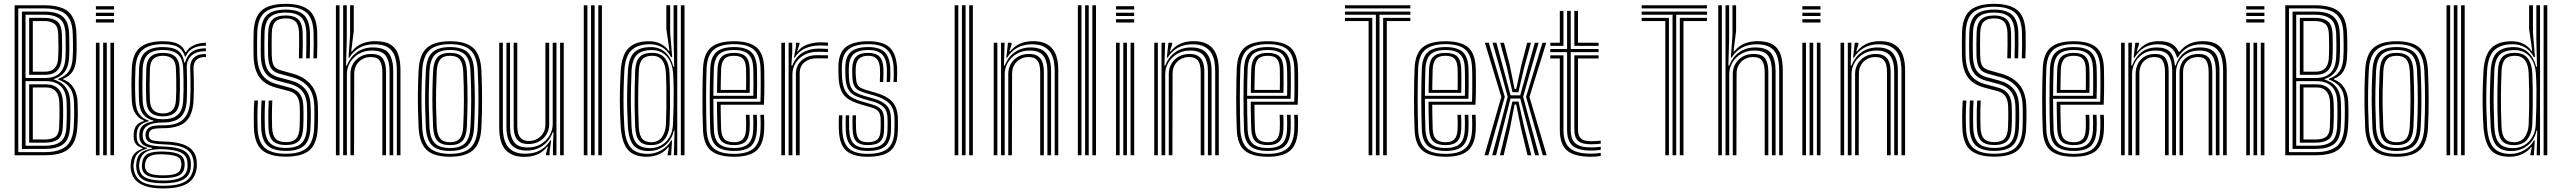

<svg xmlns="http://www.w3.org/2000/svg" viewBox="-20 -828 13659 1024"><path d="M58 0V-800H216.8Q271.8 -800 309.6 -785.9Q347.5 -771.8 367.2 -737.1Q387 -702.5 387.8 -640.5Q388.5 -613.8 388.8 -593.2Q389 -572.8 388.5 -554.1Q388 -535.5 386.5 -513.8Q383.5 -473.2 367.5 -447.4Q351.5 -421.5 317.2 -407.8V-404.2Q352.2 -392.2 372.4 -360Q392.5 -327.8 393.8 -283.5Q394.2 -264.8 394.6 -249.2Q395 -233.8 395 -218.9Q395 -204 394.4 -187.2Q393.8 -170.5 392.5 -149.2Q388.8 -91.5 367.9 -59Q347 -26.5 310.2 -13.2Q273.5 0 221 0ZM77.5 -16.8H221Q291.2 -16.8 329.2 -45.1Q367.2 -73.5 373.2 -149.2Q374.8 -176 375.2 -197.9Q375.8 -219.8 375.5 -240.2Q375.2 -260.8 374.5 -282.8Q373 -332.5 350.9 -361.8Q328.8 -391 291 -403.2V-407.8Q328.5 -421.5 346.4 -446.6Q364.2 -471.8 367.2 -515Q368.8 -534.8 369.1 -553.9Q369.5 -573 369.1 -594Q368.8 -615 368.2 -640.5Q367.8 -696.2 350.1 -727.2Q332.5 -758.2 299 -770.8Q265.5 -783.2 216.8 -783.2H77.5ZM96.8 -33.8V-766.2H216.8Q259 -766.2 288.2 -755.2Q317.5 -744.2 332.9 -716.9Q348.2 -689.5 349 -640.5Q349.5 -615.8 349.8 -595.1Q350 -574.5 349.8 -555.2Q349.5 -536 348 -514.8Q345.2 -473.5 326.1 -446.5Q307 -419.5 267.5 -406.5V-403.8Q309.2 -391.5 331.2 -361.4Q353.2 -331.2 354.5 -282.2Q355.2 -262 355.5 -242.5Q355.8 -223 355.5 -200.6Q355.2 -178.2 353.5 -149Q349.8 -81.8 315.6 -57.8Q281.5 -33.8 221 -33.8ZM116.2 -412H219.8Q271 -412 298 -438.1Q325 -464.2 328.8 -515.2Q330 -534.8 330.4 -553.8Q330.8 -572.8 330.5 -594Q330.2 -615.2 329.5 -640.5Q328.5 -705.5 299 -727.5Q269.5 -749.5 216.8 -749.5H116.2ZM135.5 -429V-732.8H216.8Q261.5 -732.8 285.4 -713.6Q309.2 -694.5 310.2 -640.2Q311 -611.5 311.1 -590.5Q311.2 -569.5 310.9 -551.9Q310.5 -534.2 309.2 -515.2Q306.5 -473.8 284.6 -451.4Q262.8 -429 219.8 -429ZM155 -445.8H219.8Q253.5 -445.8 270.6 -464Q287.8 -482.2 289.8 -515.2Q291.8 -546.8 291.8 -575Q291.8 -603.2 290.8 -640.2Q290 -685.8 270.4 -700.8Q250.8 -715.8 216.8 -715.8H155ZM116.2 -50.8H221Q273.5 -50.8 302.2 -71.5Q331 -92.2 334.2 -149.5Q335.8 -178.8 336 -200.2Q336.2 -221.8 336.1 -240.6Q336 -259.5 335.2 -281.5Q333.5 -339.8 305 -367.5Q276.5 -395.2 225.2 -395.2H116.2ZM135.5 -67.2V-378.2H226.2Q268 -378.2 291.2 -354Q314.5 -329.8 315.8 -280Q316.5 -260 316.8 -241.4Q317 -222.8 316.6 -200.9Q316.2 -179 314.8 -149.2Q312.2 -101.5 288.2 -84.4Q264.2 -67.2 220.8 -67.2ZM155 -84.2H220.8Q257.5 -84.2 275.8 -98.6Q294 -113 295.5 -148.2Q297 -181.8 297.2 -203Q297.5 -224.2 297.4 -241.4Q297.2 -258.5 296.5 -279.5Q295.5 -320.2 277.6 -340.9Q259.8 -361.5 226.8 -361.5H155Z M491.5 -777.5V-794.8H588.2V-777.5ZM491.5 -708V-725.5H588.2V-708ZM491.5 -742.8V-760H588.2V-742.8ZM569 0V-600H588.2V0ZM491.5 0V-600H510.8V0ZM530.2 0V-600H549.5V0Z M850 177Q767 177 724.4 150.1Q681.8 123.2 677 68.2Q676.5 59.8 676.9 51.8Q677.2 43.8 678.5 35.5Q681.8 8.5 697.2 -9Q712.8 -26.5 740 -34.2V-38.5Q718.2 -44.8 707 -57.2Q695.8 -69.8 693.2 -92.2Q692.8 -97.5 692.8 -104.1Q692.8 -110.8 693.2 -116.8Q695.2 -140.8 706.2 -157.1Q717.2 -173.5 746.5 -182V-186Q722.5 -194.2 704.1 -219.9Q685.8 -245.5 683.2 -288.2Q682.2 -309.2 681.6 -330.4Q681 -351.5 681 -373.1Q681 -394.8 681.6 -417.2Q682.2 -439.8 683 -463.5Q686.8 -541 726.8 -574.5Q766.8 -608 849.2 -608Q903 -608 930.4 -593.1Q957.8 -578.2 968.2 -550.2H972.2Q983.2 -569.5 1002.2 -580.5Q1021.2 -591.5 1042 -596Q1062.8 -600.5 1078.2 -600V-584.2Q1033.2 -584.8 1006.8 -568.9Q980.2 -553 970.5 -526.5H966Q957.5 -559.2 931 -575.9Q904.5 -592.5 849.2 -592.5Q777.2 -592.5 741.4 -562.6Q705.5 -532.8 702.5 -463.8Q701 -431 700.5 -402.4Q700 -373.8 700.5 -346.4Q701 -319 702.5 -289.5Q705 -242.8 724.1 -218.1Q743.2 -193.5 772.8 -185.5V-181.5Q739.8 -173.2 725.6 -158.1Q711.5 -143 709.5 -116.8Q709 -110 709 -104.2Q709 -98.5 709.5 -92Q711.5 -70 722.8 -58.9Q734 -47.8 763.5 -39V-34.8Q729.8 -25.8 714.4 -9.4Q699 7 694.8 35.5Q693.2 44 692.2 50.9Q691.2 57.8 692.5 68.2Q697.8 117 734.6 140Q771.5 163 850 163Q931 163 968.5 139.6Q1006 116.2 1012.2 65Q1013.5 56 1013.4 48.1Q1013.2 40.2 1011.8 31Q1005.8 -14.5 968.9 -35.2Q932 -56 853.2 -58.2Q819.5 -59.2 799.8 -62.9Q780 -66.5 770.8 -73.6Q761.5 -80.8 758.2 -91.8Q756.8 -96.5 756.2 -104.8Q755.8 -113 756.8 -117.2Q761.8 -142.8 782.1 -151.5Q802.5 -160.2 849.5 -159.8Q923.2 -159.2 956.9 -191.4Q990.5 -223.5 994.2 -290Q995.8 -321 996.1 -347Q996.5 -373 996 -400.9Q995.5 -428.8 994.5 -465.8Q993.2 -500.5 1014.8 -520.9Q1036.2 -541.2 1078.2 -539.8V-524Q1043 -524.8 1027 -508.2Q1011 -491.8 1012 -463.8Q1013 -432.8 1013.6 -405.1Q1014.2 -377.5 1014 -349.4Q1013.8 -321.2 1012 -289.2Q1007.5 -212 969.1 -178.1Q930.8 -144.2 849.2 -144.2Q822.8 -144.2 807 -141.9Q791.2 -139.5 783.6 -133Q776 -126.5 774 -114Q773.8 -112.5 773.6 -106.5Q773.5 -100.5 774.8 -97.5Q777.5 -88.5 785 -83.5Q792.5 -78.5 808.6 -76.4Q824.8 -74.2 853.5 -73.2Q940 -71.2 982.2 -45.9Q1024.5 -20.5 1029.2 31.2Q1030 40.5 1030 49Q1030 57.5 1029.2 65.2Q1023.5 122.2 980.5 149.6Q937.5 177 850 177ZM850 135Q897.5 135 925.2 126.4Q953 117.8 965.5 102.2Q978 86.8 979.8 66.2Q980.5 56 980.2 48.1Q980 40.2 978.8 31Q976 11 962.5 -2.1Q949 -15.2 922.2 -22.6Q895.5 -30 852.8 -32Q790.8 -35 761.2 -18.9Q731.8 -2.8 724 36Q722.5 43.5 721.9 51Q721.2 58.5 722.8 69.2Q727.2 104.8 757.8 119.9Q788.2 135 850 135ZM850 121.5Q793 121.5 767 109Q741 96.5 737.5 68.2Q736.2 59.8 736.9 52.1Q737.5 44.5 739.2 35.5Q745.2 2.2 772.1 -9.5Q799 -21.2 854.5 -19.8Q889.8 -18.8 912.8 -13Q935.8 -7.2 948 3.5Q960.2 14.2 963 31Q965 42 965 49.5Q965 57 963.5 65.5Q959.2 95.5 932.9 108.5Q906.5 121.5 850 121.5ZM850 107.2Q880.8 107.2 900.9 103.2Q921 99.2 931.8 90Q942.5 80.8 945.2 65.2Q947.2 57 947.4 48.5Q947.5 40 944.8 31Q942.5 19.5 932.5 12Q922.5 4.5 903.1 0.5Q883.8 -3.5 853 -5Q805 -7 782.8 3.4Q760.5 13.8 756 35.2Q753 43.8 752.8 52.5Q752.5 61.2 754.2 68.2Q758 88.2 780.1 97.8Q802.2 107.2 850 107.2ZM850 149.5Q776.5 149.5 743.9 130.4Q711.2 111.2 706.8 68Q705.8 58.5 706.2 51.2Q706.8 44 708.2 35.5Q712.2 4.5 731.2 -12.1Q750.2 -28.8 790.8 -35.2V-39.2Q759 -43.5 743.2 -55.8Q727.5 -68 723.8 -92Q722.8 -98.2 722.8 -104.2Q722.8 -110.2 723.2 -117Q725.2 -145 743.4 -160.1Q761.5 -175.2 798.2 -181.2V-185Q763.5 -193.2 743.8 -218Q724 -242.8 721.5 -291.2Q720.2 -317.2 719.9 -344.5Q719.5 -371.8 720 -401Q720.5 -430.2 721.8 -462.2Q724.5 -523.2 755.4 -550.1Q786.2 -577 849.2 -577Q902.8 -577 929.2 -557.8Q955.8 -538.5 963 -494.2H967Q974.8 -520 988.2 -536.9Q1001.8 -553.8 1023.8 -562Q1045.8 -570.2 1078.2 -570.5V-554.8Q1027.8 -556 1001 -531.1Q974.2 -506.2 976.2 -465.2Q977.2 -435.5 977.5 -405.1Q977.8 -374.8 977.5 -345.9Q977.2 -317 976 -291.8Q972.5 -230 941.8 -202.1Q911 -174.2 849.2 -174.8Q822 -175 798.6 -169.9Q775.2 -164.8 760.1 -152.9Q745 -141 741.8 -120.2Q740.5 -113.8 740.8 -105.5Q741 -97.2 741.8 -92.8Q746.8 -65.2 773.8 -56.6Q800.8 -48 853.2 -46.5Q899.2 -45.2 930 -37Q960.8 -28.8 977.1 -12.1Q993.5 4.5 997 31Q998.2 39 998.4 47.8Q998.5 56.5 997.5 65.5Q992.5 111.8 955.5 130.6Q918.5 149.5 850 149.5ZM849.2 -192Q901 -192 927.6 -215.4Q954.2 -238.8 957 -292Q958.5 -319.8 958.9 -346.8Q959.2 -373.8 958.8 -402.2Q958.2 -430.8 957 -462.8Q955 -516.5 927.9 -539Q900.8 -561.5 849.2 -561.5Q794 -561.5 768.5 -537.2Q743 -513 741 -461.5Q739.5 -413.5 739.4 -374.2Q739.2 -335 741 -290.5Q743.2 -239.2 770.4 -215.6Q797.5 -192 849.2 -192ZM849.2 -207.5Q805.5 -207.5 783.8 -228Q762 -248.5 760.2 -292.5Q758.5 -333.8 758.6 -374.1Q758.8 -414.5 760.2 -460.2Q762 -506.2 784 -526.1Q806 -546 849.2 -546Q892 -546 914 -526.4Q936 -506.8 937.8 -462.5Q939 -430.5 939.4 -402.2Q939.8 -374 939.4 -347.2Q939 -320.5 937.8 -293Q935.2 -247.8 913.1 -227.6Q891 -207.5 849.2 -207.5ZM849.2 -223Q880.8 -223 898.5 -239.6Q916.2 -256.2 918.2 -294.5Q919.8 -319.8 920.1 -345.9Q920.5 -372 920 -400.6Q919.5 -429.2 918.2 -461.8Q917 -499.2 898.9 -514.9Q880.8 -530.5 849.2 -530.5Q816.8 -530.5 798.8 -514.4Q780.8 -498.2 779.5 -459.5Q778 -416.5 777.9 -376.1Q777.8 -335.8 779.5 -293.5Q781.2 -256.2 798.9 -239.6Q816.5 -223 849.2 -223Z M1505 7.5Q1418.8 7.5 1378 -27.2Q1337.2 -62 1334.2 -146.2Q1333.8 -170.2 1333.5 -195.2Q1333.2 -220.2 1334 -244.8Q1334.8 -269.2 1336.5 -291.8H1355.8Q1354.5 -274 1353.6 -251.6Q1352.8 -229.2 1352.8 -203Q1352.8 -176.8 1353.8 -147Q1356.2 -71 1392.2 -39.5Q1428.2 -8 1505 -8Q1582.8 -8 1617.6 -40.2Q1652.5 -72.5 1655.5 -147Q1656.2 -165.5 1656.5 -184.9Q1656.8 -204.2 1656.8 -224.1Q1656.8 -244 1656 -264.2Q1653.8 -330 1622.4 -366.1Q1591 -402.2 1535.8 -417L1470 -435Q1450 -440.5 1437 -451.2Q1424 -462 1417.4 -482Q1410.8 -502 1409.8 -534.5Q1409 -564.8 1409.2 -592.9Q1409.5 -621 1410.2 -652.8Q1411.8 -702.2 1433.8 -723.9Q1455.8 -745.5 1504.5 -745.5Q1548.8 -745.5 1570.6 -724.8Q1592.5 -704 1594.2 -652Q1595 -627.5 1594.8 -590.9Q1594.5 -554.2 1593.2 -517H1574Q1575 -555 1575.4 -590.4Q1575.8 -625.8 1575 -651.2Q1573.8 -694.8 1556.8 -712.4Q1539.8 -730 1504.5 -730Q1467.2 -730 1449 -712.5Q1430.8 -695 1429.5 -651.2Q1429 -622.2 1428.8 -593.1Q1428.5 -564 1429.2 -535Q1429.8 -506.8 1435 -490.5Q1440.2 -474.2 1450.1 -466.1Q1460 -458 1474.5 -454L1540 -435.5Q1603.5 -418 1638.1 -376.9Q1672.8 -335.8 1675.2 -265Q1676.2 -246.2 1676.2 -225.8Q1676.2 -205.2 1676 -184.9Q1675.8 -164.5 1674.8 -146.2Q1671.5 -64 1632.1 -28.2Q1592.8 7.5 1505 7.5ZM1505 -23.2Q1438 -23.2 1406.8 -51.6Q1375.5 -80 1373 -147.5Q1372.5 -172.8 1372.4 -197.4Q1372.2 -222 1372.9 -245.8Q1373.5 -269.5 1374.8 -291.8H1394Q1392.8 -270.8 1392.1 -247.8Q1391.5 -224.8 1391.6 -199.9Q1391.8 -175 1392.5 -148Q1394.5 -89.2 1421 -64.1Q1447.5 -39 1505 -39Q1563.2 -39 1588.9 -64.8Q1614.5 -90.5 1616.8 -148.2Q1617.5 -167.5 1617.8 -186.2Q1618 -205 1618 -224Q1618 -243 1617.2 -262.8Q1616 -296.8 1605.4 -320Q1594.8 -343.2 1575.1 -357.9Q1555.5 -372.5 1527.5 -380L1461 -397.5Q1434 -404.8 1414.2 -419.5Q1394.5 -434.2 1383.2 -461.4Q1372 -488.5 1371 -533.2Q1370.5 -553.2 1370.5 -573.2Q1370.5 -593.2 1370.8 -613.2Q1371 -633.2 1371.5 -653.8Q1373.5 -720.2 1404.8 -748.5Q1436 -776.8 1504.5 -776.8Q1569.5 -776.8 1600.1 -748.8Q1630.8 -720.8 1633 -653Q1633.8 -629 1633.5 -591.2Q1633.2 -553.5 1632 -517H1612.8Q1613.8 -554.5 1614.1 -591.5Q1614.5 -628.5 1613.8 -652.5Q1611.8 -712.8 1585.1 -736.9Q1558.5 -761 1504.5 -761Q1446.8 -761 1419.8 -736.5Q1392.8 -712 1391 -653.2Q1390 -624 1389.9 -593.1Q1389.8 -562.2 1390.5 -533.8Q1391.5 -496 1400 -472.4Q1408.5 -448.8 1425 -435.6Q1441.5 -422.5 1465.5 -416L1531.5 -398.2Q1578.8 -385.8 1606.5 -354.6Q1634.2 -323.5 1636.5 -263.5Q1637.5 -242.5 1637.6 -223.9Q1637.8 -205.2 1637.4 -186.8Q1637 -168.2 1636 -147.8Q1633.5 -81.8 1603.2 -52.5Q1573 -23.2 1505 -23.2ZM1505 -54.5Q1457.5 -54.5 1435.5 -76.2Q1413.5 -98 1411.8 -148.8Q1411.2 -172.5 1411 -195.9Q1410.8 -219.2 1411.4 -243.1Q1412 -267 1413.2 -291.8H1432.2Q1431.2 -266.5 1430.6 -244.1Q1430 -221.8 1430.2 -198.9Q1430.5 -176 1431.2 -149.2Q1432.8 -106.2 1450.1 -88.1Q1467.5 -70 1505 -70Q1542.2 -70 1559.2 -88.5Q1576.2 -107 1578 -149.2Q1578.8 -171.8 1579.1 -190.2Q1579.5 -208.8 1579.4 -225.9Q1579.2 -243 1578.5 -261.2Q1577.5 -285.8 1570.6 -302.1Q1563.8 -318.5 1550.9 -328.2Q1538 -338 1519.2 -342.8L1452.2 -360.5Q1414 -370.8 1387.8 -390.9Q1361.5 -411 1347.5 -445.4Q1333.5 -479.8 1332.2 -532Q1331.8 -560.5 1331.8 -590.9Q1331.8 -621.2 1332.8 -654.8Q1335.2 -737.5 1375.9 -772.5Q1416.5 -807.5 1504.5 -807.5Q1587 -807.5 1628 -773.6Q1669 -739.8 1671.8 -654.5Q1672.5 -631 1672.4 -593.1Q1672.2 -555.2 1670.8 -517H1651.5Q1652.8 -553 1653 -590.8Q1653.2 -628.5 1652.5 -653.5Q1650 -729.5 1614.5 -760.8Q1579 -792 1504.5 -792Q1426.2 -792 1390.4 -760.5Q1354.5 -729 1352 -654.2Q1351.2 -626.5 1351.1 -593Q1351 -559.5 1351.5 -532.5Q1352.8 -486.5 1364.5 -455.8Q1376.2 -425 1399.1 -406.8Q1422 -388.5 1456.8 -379L1523.2 -361.2Q1545.8 -355.5 1562 -343.8Q1578.2 -332 1587.5 -312.1Q1596.8 -292.2 1597.8 -262Q1598.5 -243.8 1598.6 -225.4Q1598.8 -207 1598.5 -188.1Q1598.2 -169.2 1597.2 -149Q1595.2 -98.5 1573.9 -76.5Q1552.5 -54.5 1505 -54.5Z M2096.5 0V-450Q2096.5 -495.5 2085.9 -527.2Q2075.2 -559 2048.9 -575.4Q2022.5 -591.8 1975.5 -591.8Q1930.2 -591.8 1896.9 -573.1Q1863.5 -554.5 1843 -520.5H1838.8L1847.2 -642V-800H1866.8V-663.8L1853.2 -554H1857.2Q1879.2 -582.5 1911 -595.5Q1942.8 -608.5 1981 -608.5Q2033.5 -608.5 2062.8 -590.4Q2092 -572.2 2103.9 -537.6Q2115.8 -503 2115.8 -453V0ZM1771.5 0V-800H1790.8V0ZM1849 0V-434.5Q1849 -464 1863.1 -488Q1877.2 -512 1902.1 -526.1Q1927 -540.2 1959.2 -540.2Q2006.2 -540.2 2022.5 -515Q2038.8 -489.8 2038.8 -443.8V0H2019.2V-442.8Q2019.2 -481 2006.5 -502.4Q1993.8 -523.8 1956.8 -523.8Q1932.5 -523.8 1912.6 -512.6Q1892.8 -501.5 1881.1 -481.9Q1869.5 -462.2 1869.2 -436L1868.2 0ZM1810.2 0V-800H1829.5V-619.8L1825.5 -478.2H1830.2Q1847.5 -524 1883.8 -549.6Q1920 -575.2 1969.8 -575Q2033 -574.5 2055.1 -541.9Q2077.2 -509.2 2077.2 -449V0H2057.8V-446.8Q2057.8 -500.8 2038.1 -529.6Q2018.5 -558.5 1963.8 -558.5Q1923.2 -558.5 1893.1 -540.5Q1863 -522.5 1846.5 -493.9Q1830 -465.2 1830 -433.2V0Z M2380.2 8Q2293 8 2254.9 -28.8Q2216.8 -65.5 2212.5 -147.5Q2210.2 -197.5 2209.2 -246.8Q2208.2 -296 2209 -346.9Q2209.8 -397.8 2212.5 -452.5Q2216.8 -537.8 2256.9 -572.9Q2297 -608 2380.2 -608Q2465 -608 2504.1 -572.1Q2543.2 -536.2 2547.5 -452.2Q2551 -374.8 2551.1 -298.8Q2551.2 -222.8 2547.5 -147.5Q2543 -62.2 2502.9 -27.1Q2462.8 8 2380.2 8ZM2380.2 -7.5Q2455 -7.5 2489.5 -40.2Q2524 -73 2528 -148.8Q2531.8 -220.2 2531.9 -294.4Q2532 -368.5 2528 -451.2Q2524.2 -527 2489.9 -559.8Q2455.5 -592.5 2380.2 -592.5Q2305 -592.5 2270.4 -560Q2235.8 -527.5 2231.8 -451.2Q2229 -394 2228.2 -343.5Q2227.5 -293 2228.5 -245.4Q2229.5 -197.8 2231.8 -148.5Q2235.5 -73.5 2269.9 -40.5Q2304.2 -7.5 2380.2 -7.5ZM2380.2 -23Q2313.2 -23 2283.9 -53Q2254.5 -83 2251 -150Q2248.8 -200.8 2247.8 -248.8Q2246.8 -296.8 2247.6 -346.2Q2248.5 -395.8 2251.2 -450.2Q2254.8 -519.2 2285.2 -548.1Q2315.8 -577 2380.2 -577Q2445 -577 2475.1 -547.9Q2505.2 -518.8 2508.5 -450.5Q2511 -397.5 2511.9 -348.2Q2512.8 -299 2512 -250.4Q2511.2 -201.8 2508.5 -149.8Q2505.2 -82 2475.2 -52.5Q2445.2 -23 2380.2 -23ZM2380.2 -38.5Q2435.5 -38.5 2460.8 -64.6Q2486 -90.8 2489.2 -151.5Q2493 -223.8 2493.1 -294.4Q2493.2 -365 2489.2 -449Q2486.5 -511 2460.4 -536.2Q2434.2 -561.5 2380.2 -561.5Q2323.5 -561.5 2298.5 -534.8Q2273.5 -508 2270.5 -448.8Q2268.2 -398 2267.2 -350.1Q2266.2 -302.2 2267.1 -253.2Q2268 -204.2 2270.5 -150.5Q2273.5 -90.2 2299.1 -64.4Q2324.8 -38.5 2380.2 -38.5ZM2380.2 -54Q2334.5 -54 2313.5 -76.6Q2292.5 -99.2 2289.8 -151Q2287.5 -203.5 2286.5 -251.4Q2285.5 -299.2 2286.4 -347.5Q2287.2 -395.8 2289.8 -448.2Q2292.5 -501.5 2314 -523.8Q2335.5 -546 2380.2 -546Q2425.8 -546 2446.6 -523.4Q2467.5 -500.8 2470 -448.2Q2474 -363 2473.6 -292.5Q2473.2 -222 2470 -152Q2467.2 -99.2 2446.2 -76.6Q2425.2 -54 2380.2 -54ZM2380.2 -69.5Q2415.8 -69.5 2432 -89Q2448.2 -108.5 2450.5 -152.8Q2454 -224.8 2454.2 -293Q2454.5 -361.2 2450.5 -447.2Q2448.5 -491 2432.4 -510.8Q2416.2 -530.5 2380.2 -530.5Q2343.8 -530.5 2327.6 -510.6Q2311.5 -490.8 2309.2 -447.5Q2306.8 -394.2 2305.9 -346.9Q2305 -299.5 2305.9 -252.2Q2306.8 -205 2309.2 -151.8Q2311.5 -108.8 2327.9 -89.1Q2344.2 -69.5 2380.2 -69.5Z M2777 8.5Q2739.8 8.5 2715.2 -1.8Q2690.8 -12 2676.1 -29.1Q2661.5 -46.2 2654.2 -66.8Q2647 -87.2 2644.8 -108.1Q2642.5 -129 2642.5 -147V-600H2661.8V-150Q2661.8 -129 2665.2 -104.5Q2668.8 -80 2680.5 -58Q2692.2 -36 2716.6 -22.1Q2741 -8.2 2782.8 -8.2Q2829 -8.2 2862.1 -27.4Q2895.2 -46.5 2915 -79.5H2919.5L2911.2 -21V0H2891.8V-8.2L2902.5 -46H2898.8Q2876.5 -17.2 2846 -4.4Q2815.5 8.5 2777 8.5ZM2967.2 0V-600H2986.8V0ZM2798.8 -59.8Q2771 -59.8 2755 -69.4Q2739 -79 2731.4 -94Q2723.8 -109 2721.6 -125.6Q2719.5 -142.2 2719.5 -156.2V-600H2738.8V-157.2Q2738.8 -138.2 2742.9 -119.6Q2747 -101 2760.4 -88.6Q2773.8 -76.2 2801.5 -76.2Q2825.8 -76.2 2845.5 -87.4Q2865.2 -98.5 2877 -118.2Q2888.8 -138 2888.8 -164V-600H2909V-165.5Q2909 -136.2 2894.9 -112.1Q2880.8 -88 2855.9 -73.9Q2831 -59.8 2798.8 -59.8ZM2788 -25Q2732.5 -25.5 2706.8 -56.6Q2681 -87.8 2681 -151V-600H2700.2V-153.2Q2700.2 -98.5 2721.9 -70Q2743.5 -41.5 2794.2 -41.5Q2835 -41.5 2865 -59.5Q2895 -77.5 2911.4 -106.2Q2927.8 -135 2927.8 -166.8V-600H2947.8V0H2929V-51L2932.2 -121.8H2927.5Q2910.2 -75 2873.5 -49.9Q2836.8 -24.8 2788 -25Z M3171 0V-800H3190.2V0ZM3093.5 0V-800H3112.8V0ZM3132.2 0V-800H3151.5V0Z M3630.8 0H3611.2V-800H3630.8ZM3592 0H3574L3577.5 -132.2L3573.5 -132.5Q3563.5 -82.2 3526.2 -52.4Q3489 -22.5 3438.5 -22.5Q3386 -22.5 3359.9 -52Q3333.8 -81.5 3328.8 -152.2Q3326.2 -198 3325.1 -245.9Q3324 -293.8 3325 -344.5Q3326 -395.2 3329 -450Q3333 -519.8 3362.6 -548.2Q3392.2 -576.8 3451.5 -576.8Q3497.8 -576.8 3528.5 -548.6Q3559.2 -520.5 3571.2 -472.2H3575.8L3572.5 -620.5V-800H3592ZM3447.2 -38Q3481.2 -38 3508 -53.6Q3534.8 -69.2 3551 -97.2Q3567.2 -125.2 3569 -162.2Q3571.2 -206.2 3572.4 -255.1Q3573.5 -304 3573 -351.6Q3572.5 -399.2 3569.8 -438.5Q3567 -475.2 3552.9 -502.8Q3538.8 -530.2 3514.4 -545.6Q3490 -561 3456 -561Q3402.2 -561 3376.8 -535.5Q3351.2 -510 3348.2 -449.5Q3345.8 -392.5 3345 -344Q3344.2 -295.5 3345.1 -249Q3346 -202.5 3348.2 -151.8Q3351.2 -90.8 3374.2 -64.4Q3397.2 -38 3447.2 -38ZM3452.2 -54Q3409.2 -54 3389.5 -76.9Q3369.8 -99.8 3367.5 -152.5Q3365.5 -203 3364.8 -250Q3364 -297 3364.8 -345.8Q3365.5 -394.5 3367.5 -450Q3369.8 -500 3390.2 -523.1Q3410.8 -546.2 3458 -546.2Q3503 -546.2 3525.6 -518.1Q3548.2 -490 3550.8 -438.8Q3552.5 -402.8 3553.1 -356.4Q3553.8 -310 3553.2 -259.9Q3552.8 -209.8 3550.8 -162.2Q3548.5 -115.8 3524.4 -84.9Q3500.2 -54 3452.2 -54ZM3452.5 -69.5Q3490.5 -69.5 3509.9 -96.1Q3529.2 -122.8 3531.5 -162.5Q3533.2 -199.8 3533.9 -247.5Q3534.5 -295.2 3534 -345.1Q3533.5 -395 3531.5 -438.8Q3529.2 -484.2 3511.1 -507.4Q3493 -530.5 3458.2 -530.5Q3422.8 -530.5 3405.9 -512Q3389 -493.5 3387 -450.2Q3383.5 -369.2 3383.5 -298.9Q3383.5 -228.5 3386.8 -152.2Q3389 -106.5 3404.9 -88Q3420.8 -69.5 3452.5 -69.5ZM3430 8Q3359.8 8 3328 -30Q3296.2 -68 3290.5 -151.8Q3287.5 -201.5 3286.4 -248.9Q3285.2 -296.2 3286.4 -345.5Q3287.5 -394.8 3290.5 -450Q3296 -534.5 3332.1 -571.2Q3368.2 -608 3441.5 -608Q3477.5 -608 3504.5 -593.8Q3531.5 -579.5 3545.8 -557.2H3550.5L3533.8 -674V-800H3554.2V-655.2L3565 -523.8H3559Q3540.2 -559.5 3510.8 -575.9Q3481.2 -592.2 3447 -592.2Q3382.8 -592.2 3348.6 -560.6Q3314.5 -529 3309.8 -450.2Q3306.8 -394 3305.8 -344.1Q3304.8 -294.2 3305.9 -247.1Q3307 -200 3309.8 -151.2Q3315 -72.8 3344.6 -40Q3374.2 -7.2 3434.2 -7.2Q3472.8 -7.2 3506.8 -26.4Q3540.8 -45.5 3559.8 -79.2H3564.2L3559.2 0H3540.5L3540.8 -6.8L3548 -43H3544Q3526.2 -19.8 3496 -5.9Q3465.8 8 3430 8Z M3895.5 8Q3812.8 8 3772.9 -24Q3733 -56 3729.5 -133.5Q3727.8 -172.5 3727 -216.4Q3726.2 -260.2 3726.4 -304.9Q3726.5 -349.5 3727.2 -390.6Q3728 -431.8 3729.5 -465.2Q3733.5 -543.5 3773 -575.8Q3812.5 -608 3894.2 -608Q3976.2 -608 4014.1 -576Q4052 -544 4055.5 -467.8Q4056 -460.2 4056.2 -438.1Q4056.5 -416 4056.6 -386.2Q4056.8 -356.5 4056.2 -325.6Q4055.8 -294.8 4054.2 -269.5H3823.5Q3823.8 -245.2 3824 -223.4Q3824.2 -201.5 3824.9 -180.9Q3825.5 -160.2 3826 -139.5Q3827.8 -102 3843.9 -85.8Q3860 -69.5 3895.5 -69.5Q3925.8 -69.5 3941.2 -84.9Q3956.8 -100.2 3958.8 -138.2Q3959.5 -154.8 3959.4 -176.2Q3959.2 -197.8 3958 -215.8H3977.5Q3978.8 -195.8 3978.8 -173.9Q3978.8 -152 3978 -137.5Q3975.8 -92.8 3956.4 -73.4Q3937 -54 3895.5 -54Q3850 -54 3829.4 -73.8Q3808.8 -93.5 3806.8 -138.5Q3805.8 -162.5 3805.1 -187.2Q3804.5 -212 3804.2 -236.9Q3804 -261.8 3803.8 -285.5H4035.8Q4036.8 -311 4037 -339.5Q4037.2 -368 4037.1 -394.2Q4037 -420.5 4036.8 -440Q4036.5 -459.5 4036 -467Q4033 -534.5 4000.1 -563.5Q3967.2 -592.5 3894.2 -592.5Q3822.2 -592.5 3787.1 -563.4Q3752 -534.2 3748.5 -463.2Q3747.2 -433.5 3746.5 -393Q3745.8 -352.5 3745.8 -307.4Q3745.8 -262.2 3746.4 -217.9Q3747 -173.5 3748.5 -136Q3751.8 -67.8 3785.5 -37.6Q3819.2 -7.5 3895.5 -7.5Q3966.8 -7.5 3999.8 -36.9Q4032.8 -66.2 4036 -135Q4036.5 -145.5 4036.8 -159.8Q4037 -174 4036.6 -188.8Q4036.2 -203.5 4035.2 -215.8H4054.8Q4056.2 -197.5 4056.2 -174Q4056.2 -150.5 4055.5 -134.2Q4051.8 -58 4014.5 -25Q3977.2 8 3895.5 8ZM3895.5 -23Q3831.2 -23 3801 -48.9Q3770.8 -74.8 3768 -136.2Q3766.8 -170 3766 -212.5Q3765.2 -255 3765.2 -300.1Q3765.2 -345.2 3765.9 -387.2Q3766.5 -429.2 3768 -461.8Q3771 -526 3801.9 -551.5Q3832.8 -577 3894.2 -577Q3956.8 -577 3985.4 -551.5Q4014 -526 4016.8 -466.5Q4017.2 -457.5 4017.6 -431.1Q4018 -404.8 4017.9 -370.1Q4017.8 -335.5 4016.5 -301.2H3784.5Q3784.5 -257.8 3785.2 -214.8Q3786 -171.8 3787.2 -138Q3789.8 -83.8 3815.4 -61.1Q3841 -38.5 3895.5 -38.5Q3945.5 -38.5 3970.1 -60.5Q3994.8 -82.5 3997.2 -136.2Q3998 -151.8 3998 -174.2Q3998 -196.8 3996.8 -215.8H4016.2Q4017.5 -196.5 4017.5 -174.1Q4017.5 -151.8 4016.8 -135.8Q4013.8 -75.5 3985.6 -49.2Q3957.5 -23 3895.5 -23ZM3784.5 -317H3997.8Q3998.5 -347.2 3998.5 -377.6Q3998.5 -408 3998.1 -431.9Q3997.8 -455.8 3997.2 -465.8Q3995.2 -516.8 3971.1 -539.1Q3947 -561.5 3894.2 -561.5Q3840.5 -561.5 3815.2 -538.5Q3790 -515.5 3787.2 -460.8Q3786 -430.5 3785.4 -392.5Q3784.8 -354.5 3784.5 -317ZM3804.2 -332.8Q3804.2 -349 3804.6 -371.5Q3805 -394 3805.5 -417.2Q3806 -440.5 3806.8 -459.8Q3809 -506.5 3829.8 -526.2Q3850.5 -546 3894.2 -546Q3937 -546 3956.5 -527.2Q3976 -508.5 3978 -465.2Q3978.5 -455.5 3978.8 -434.2Q3979 -413 3979 -386.2Q3979 -359.5 3978.2 -332.8ZM3823.8 -348.5H3959Q3959.5 -373.8 3959.5 -397.5Q3959.5 -421.2 3959.2 -439Q3959 -456.8 3958.8 -463.5Q3957.2 -498.2 3942.9 -514.4Q3928.5 -530.5 3894.2 -530.5Q3859 -530.5 3843.4 -513.4Q3827.8 -496.2 3826 -459Q3825.5 -440 3825 -421.9Q3824.5 -403.8 3824.2 -385.8Q3824 -367.8 3823.8 -348.5Z M4186 0V-600H4205.2V-549L4200.8 -478.2H4206Q4222.8 -523.5 4259.4 -546.1Q4296 -568.8 4345 -568.8Q4357.8 -568.8 4373.2 -568.1Q4388.8 -567.5 4395.8 -567V-550.2Q4386.8 -551 4370 -551.4Q4353.2 -551.8 4340.5 -551.8Q4298.8 -551.8 4268.6 -534.8Q4238.5 -517.8 4222.4 -490.6Q4206.2 -463.5 4206.2 -433V0ZM4147.2 0V-600H4166.5V0ZM4224.8 0V-434.5Q4224.8 -479.2 4256.2 -506.4Q4287.8 -533.5 4333 -533.5Q4348.5 -533.5 4365.5 -533.4Q4382.5 -533.2 4395.8 -533V-516.2Q4382.8 -516.8 4365.4 -516.8Q4348 -516.8 4333 -516.8Q4296.8 -516.8 4270.9 -496.4Q4245 -476 4245 -436V0ZM4214.5 -520.5 4224.8 -579V-600H4244V-591.8L4231.5 -554H4235Q4253.5 -579.2 4286.9 -590.8Q4320.2 -602.2 4353.8 -602.2Q4362.2 -602.2 4374.2 -601.9Q4386.2 -601.5 4395.8 -600.5V-583.8Q4388 -584.5 4376.5 -585Q4365 -585.5 4354 -585.5Q4309.2 -585.5 4274.1 -569.8Q4239 -554 4218.8 -520.5Z M4607 8Q4529.2 8 4493.1 -24.5Q4457 -57 4454 -134.2Q4453.2 -154.8 4453.2 -174.8Q4453.2 -194.8 4454.5 -213H4472.8Q4471.8 -196.5 4471.6 -175.4Q4471.5 -154.2 4472.2 -135Q4475 -65.5 4507 -36.5Q4539 -7.5 4607 -7.5Q4683 -7.5 4715.9 -36.8Q4748.8 -66 4750.2 -131.8Q4750.8 -144.2 4750.8 -152.1Q4750.8 -160 4750.8 -167.8Q4750.8 -175.5 4750.8 -187.8Q4750.8 -248 4723.6 -275.5Q4696.5 -303 4645 -317.8L4595.8 -332Q4574 -338.5 4558.9 -346.5Q4543.8 -354.5 4535.6 -370.4Q4527.5 -386.2 4526.2 -415.8Q4525.8 -430.5 4525.2 -440.2Q4524.8 -450 4525.2 -463.5Q4526.5 -505.5 4546.1 -525.8Q4565.8 -546 4611 -546Q4650.2 -546 4670 -526.6Q4689.8 -507.2 4691.5 -462.2Q4692 -452.5 4691.9 -432.6Q4691.8 -412.8 4690.5 -390.5H4672.5Q4673.5 -411 4673.6 -432.4Q4673.8 -453.8 4673.2 -461.5Q4671.2 -497.5 4655.8 -514Q4640.2 -530.5 4611 -530.5Q4578.2 -530.5 4561.5 -514.9Q4544.8 -499.2 4543.8 -463.5Q4543.2 -449.2 4543.5 -439.5Q4543.8 -429.8 4544.8 -416Q4546.2 -391.5 4552.2 -378.8Q4558.2 -366 4570.2 -359.8Q4582.2 -353.5 4601 -347.8L4649.5 -333.5Q4688 -322.5 4714.8 -305.6Q4741.5 -288.8 4755.2 -260.8Q4769 -232.8 4769 -187.8Q4769 -175.2 4769.1 -167.4Q4769.2 -159.5 4769.1 -151.8Q4769 -144 4768.5 -131.8Q4767 -58.8 4730.6 -25.4Q4694.2 8 4607 8ZM4607 -23Q4548.2 -23 4520.6 -48.6Q4493 -74.2 4490.8 -135.8Q4490 -154.2 4490 -175.2Q4490 -196.2 4490.8 -213H4509Q4508.2 -196.2 4508.4 -175.6Q4508.5 -155 4509 -136.5Q4511 -82.8 4534.5 -60.6Q4558 -38.5 4607 -38.5Q4662 -38.5 4687 -60Q4712 -81.5 4713.2 -132.5Q4713.8 -147.8 4713.8 -159.9Q4713.8 -172 4713.8 -187.8Q4713.8 -235.5 4693.6 -255.6Q4673.5 -275.8 4636 -286.2L4585.8 -300.5Q4555.5 -309.2 4534.8 -320.8Q4514 -332.2 4502.8 -354.1Q4491.5 -376 4489.2 -415.2Q4488.5 -429.2 4488.4 -441.1Q4488.2 -453 4488.2 -464Q4487.5 -524 4517 -550.5Q4546.5 -577 4611 -577Q4671.2 -577 4698.1 -550Q4725 -523 4728 -465.2Q4728.8 -453.2 4728.6 -431.2Q4728.5 -409.2 4726.8 -390.5H4708.8Q4709.8 -409 4710 -431.9Q4710.2 -454.8 4710 -462.8Q4707.5 -516 4683.5 -538.8Q4659.5 -561.5 4611 -561.5Q4556.5 -561.5 4532.1 -538.5Q4507.8 -515.5 4506.8 -464.5Q4506.5 -449.5 4506.9 -439.2Q4507.2 -429 4507.8 -415.8Q4509.2 -381.2 4518.6 -362.4Q4528 -343.5 4546 -333.8Q4564 -324 4590.8 -316.2L4640.5 -302Q4687 -288.8 4709.6 -264.5Q4732.2 -240.2 4732.2 -187.8Q4732.2 -174.8 4732.2 -161.9Q4732.2 -149 4731.8 -132.2Q4730.2 -74.2 4701.8 -48.6Q4673.2 -23 4607 -23ZM4607 -54Q4567.5 -54 4548.1 -72.6Q4528.8 -91.2 4527.2 -137.2Q4526.8 -155.8 4526.5 -175.4Q4526.2 -195 4527.2 -213H4545.5Q4544.5 -195 4544.8 -177.4Q4545 -159.8 4545.8 -137.8Q4547 -100.8 4561.4 -85.1Q4575.8 -69.5 4607 -69.5Q4642.8 -69.5 4659 -84Q4675.2 -98.5 4676.2 -132.8Q4677.2 -150.8 4677.1 -160.9Q4677 -171 4676.8 -187.8Q4676.8 -219.8 4664.9 -233.6Q4653 -247.5 4627 -255L4575.8 -269.8Q4535.2 -281.2 4508.6 -297Q4482 -312.8 4468.4 -340.4Q4454.8 -368 4452.5 -415.2Q4451.8 -432.2 4451.6 -442.6Q4451.5 -453 4451.5 -465.2Q4450.2 -543.2 4489.5 -575.6Q4528.8 -608 4611 -608Q4689 -608 4724.4 -575.2Q4759.8 -542.5 4764.5 -467Q4765.2 -455 4765 -432.6Q4764.8 -410.2 4763.2 -390.5H4745Q4746.8 -410.8 4746.9 -432.8Q4747 -454.8 4746.2 -466Q4742.5 -533 4711.1 -562.8Q4679.8 -592.5 4611 -592.5Q4536 -592.5 4502.4 -562.2Q4468.8 -532 4469.8 -464Q4469.8 -453 4469.9 -441.9Q4470 -430.8 4470.8 -415.5Q4473.8 -371.5 4486.5 -346.9Q4499.2 -322.2 4522.6 -308.9Q4546 -295.5 4580.8 -285.5L4631.8 -270.8Q4664.8 -261 4680 -243.6Q4695.2 -226.2 4695.2 -187.8Q4695.2 -175.5 4695.4 -167.8Q4695.5 -160 4695.4 -152.2Q4695.2 -144.5 4694.8 -132.2Q4693.8 -91.5 4673.9 -72.8Q4654 -54 4607 -54Z M5149 0V-800H5168.5V0ZM5071.5 0V-800H5091V0ZM5110.2 0V-800H5129.8V0Z M5605 0V-450Q5605 -471.2 5601.5 -495.8Q5598 -520.2 5586.1 -542.1Q5574.2 -564 5549.9 -577.9Q5525.5 -591.8 5484 -591.8Q5439 -591.8 5405.5 -573Q5372 -554.2 5351.5 -520.5H5347L5355.8 -600H5375.2V-591L5363.5 -554H5367.8Q5390.5 -582.5 5420.9 -595.5Q5451.2 -608.5 5489.5 -608.5Q5526.8 -608.5 5551.2 -598.2Q5575.8 -588 5590.4 -570.9Q5605 -553.8 5612.4 -533.2Q5619.8 -512.8 5622 -491.9Q5624.2 -471 5624.2 -453V0ZM5280 0V-600H5299.2V0ZM5357.5 0V-434.5Q5357.5 -464 5371.6 -488Q5385.8 -512 5410.6 -526.1Q5435.5 -540.2 5467.8 -540.2Q5494.5 -540.2 5510.5 -531.2Q5526.5 -522.2 5534.4 -507.8Q5542.2 -493.2 5544.8 -476.4Q5547.2 -459.5 5547.2 -443.8V0H5527.8V-442.8Q5527.8 -462.2 5523.8 -480.8Q5519.8 -499.2 5506.4 -511.5Q5493 -523.8 5465.2 -523.8Q5441 -523.8 5421.1 -512.6Q5401.2 -501.5 5389.6 -481.9Q5378 -462.2 5377.8 -436L5376.8 0ZM5318.8 0V-600H5338L5334.2 -478.2H5338.8Q5356 -524 5392.2 -549.6Q5428.5 -575.2 5478.2 -575Q5536.2 -574.5 5561 -542.1Q5585.8 -509.8 5585.8 -449V0H5566.2V-446.8Q5566.2 -501.8 5544.6 -530.1Q5523 -558.5 5472.2 -558.5Q5431.8 -558.5 5401.6 -540.5Q5371.5 -522.5 5355 -493.9Q5338.5 -465.2 5338.5 -433.2V0Z M5806 0V-800H5825.2V0ZM5728.5 0V-800H5747.8V0ZM5767.2 0V-800H5786.5V0Z M5932.2 -777.5V-794.8H6029V-777.5ZM5932.2 -708V-725.5H6029V-708ZM5932.2 -742.8V-760H6029V-742.8ZM6009.8 0V-600H6029V0ZM5932.2 0V-600H5951.5V0ZM5971 0V-600H5990.2V0Z M6461 0V-450Q6461 -471.2 6457.5 -495.8Q6454 -520.2 6442.1 -542.1Q6430.2 -564 6405.9 -577.9Q6381.5 -591.8 6340 -591.8Q6295 -591.8 6261.5 -573Q6228 -554.2 6207.5 -520.5H6203L6211.8 -600H6231.2V-591L6219.5 -554H6223.8Q6246.5 -582.5 6276.9 -595.5Q6307.2 -608.5 6345.5 -608.5Q6382.8 -608.5 6407.2 -598.2Q6431.8 -588 6446.4 -570.9Q6461 -553.8 6468.4 -533.2Q6475.8 -512.8 6478 -491.9Q6480.2 -471 6480.2 -453V0ZM6136 0V-600H6155.2V0ZM6213.5 0V-434.5Q6213.5 -464 6227.6 -488Q6241.8 -512 6266.6 -526.1Q6291.5 -540.2 6323.8 -540.2Q6350.5 -540.2 6366.5 -531.2Q6382.5 -522.2 6390.4 -507.8Q6398.2 -493.2 6400.8 -476.4Q6403.2 -459.5 6403.2 -443.8V0H6383.8V-442.8Q6383.8 -462.2 6379.8 -480.8Q6375.8 -499.2 6362.4 -511.5Q6349 -523.8 6321.2 -523.8Q6297 -523.8 6277.1 -512.6Q6257.2 -501.5 6245.6 -481.9Q6234 -462.2 6233.8 -436L6232.8 0ZM6174.8 0V-600H6194L6190.2 -478.2H6194.8Q6212 -524 6248.2 -549.6Q6284.5 -575.2 6334.2 -575Q6392.2 -574.5 6417 -542.1Q6441.8 -509.8 6441.8 -449V0H6422.2V-446.8Q6422.2 -501.8 6400.6 -530.1Q6379 -558.5 6328.2 -558.5Q6287.8 -558.5 6257.6 -540.5Q6227.5 -522.5 6211 -493.9Q6194.5 -465.2 6194.5 -433.2V0Z M6742.2 8Q6659.5 8 6619.6 -24Q6579.8 -56 6576.2 -133.5Q6574.5 -172.5 6573.8 -216.4Q6573 -260.2 6573.1 -304.9Q6573.2 -349.5 6574 -390.6Q6574.8 -431.8 6576.2 -465.2Q6580.2 -543.5 6619.8 -575.8Q6659.2 -608 6741 -608Q6823 -608 6860.9 -576Q6898.8 -544 6902.2 -467.8Q6902.8 -460.2 6903 -438.1Q6903.2 -416 6903.4 -386.2Q6903.5 -356.5 6903 -325.6Q6902.5 -294.8 6901 -269.5H6670.2Q6670.5 -245.2 6670.8 -223.4Q6671 -201.5 6671.6 -180.9Q6672.2 -160.2 6672.8 -139.5Q6674.5 -102 6690.6 -85.8Q6706.8 -69.5 6742.2 -69.5Q6772.5 -69.5 6788 -84.9Q6803.5 -100.2 6805.5 -138.2Q6806.2 -154.8 6806.1 -176.2Q6806 -197.8 6804.8 -215.8H6824.2Q6825.5 -195.8 6825.5 -173.9Q6825.5 -152 6824.8 -137.5Q6822.5 -92.8 6803.1 -73.4Q6783.8 -54 6742.2 -54Q6696.8 -54 6676.1 -73.8Q6655.5 -93.5 6653.5 -138.5Q6652.5 -162.5 6651.9 -187.2Q6651.2 -212 6651 -236.9Q6650.8 -261.8 6650.5 -285.5H6882.5Q6883.5 -311 6883.8 -339.5Q6884 -368 6883.9 -394.2Q6883.8 -420.5 6883.5 -440Q6883.2 -459.5 6882.8 -467Q6879.8 -534.5 6846.9 -563.5Q6814 -592.5 6741 -592.5Q6669 -592.5 6633.9 -563.4Q6598.8 -534.2 6595.2 -463.2Q6594 -433.5 6593.2 -393Q6592.5 -352.5 6592.5 -307.4Q6592.5 -262.2 6593.1 -217.9Q6593.8 -173.5 6595.2 -136Q6598.5 -67.8 6632.2 -37.6Q6666 -7.5 6742.2 -7.5Q6813.5 -7.5 6846.5 -36.9Q6879.5 -66.2 6882.8 -135Q6883.2 -145.5 6883.5 -159.8Q6883.8 -174 6883.4 -188.8Q6883 -203.5 6882 -215.8H6901.5Q6903 -197.5 6903 -174Q6903 -150.5 6902.2 -134.2Q6898.5 -58 6861.2 -25Q6824 8 6742.2 8ZM6742.2 -23Q6678 -23 6647.8 -48.9Q6617.5 -74.8 6614.8 -136.2Q6613.5 -170 6612.8 -212.5Q6612 -255 6612 -300.1Q6612 -345.2 6612.6 -387.2Q6613.2 -429.2 6614.8 -461.8Q6617.8 -526 6648.6 -551.5Q6679.5 -577 6741 -577Q6803.5 -577 6832.1 -551.5Q6860.8 -526 6863.5 -466.5Q6864 -457.5 6864.4 -431.1Q6864.8 -404.8 6864.6 -370.1Q6864.5 -335.5 6863.2 -301.2H6631.2Q6631.2 -257.8 6632 -214.8Q6632.8 -171.8 6634 -138Q6636.5 -83.8 6662.1 -61.1Q6687.8 -38.5 6742.2 -38.5Q6792.2 -38.5 6816.9 -60.5Q6841.5 -82.5 6844 -136.2Q6844.8 -151.8 6844.8 -174.2Q6844.8 -196.8 6843.5 -215.8H6863Q6864.2 -196.5 6864.2 -174.1Q6864.2 -151.8 6863.5 -135.8Q6860.5 -75.5 6832.4 -49.2Q6804.2 -23 6742.2 -23ZM6631.2 -317H6844.5Q6845.2 -347.2 6845.2 -377.6Q6845.2 -408 6844.9 -431.9Q6844.5 -455.8 6844 -465.8Q6842 -516.8 6817.9 -539.1Q6793.8 -561.5 6741 -561.5Q6687.2 -561.5 6662 -538.5Q6636.8 -515.5 6634 -460.8Q6632.8 -430.5 6632.1 -392.5Q6631.5 -354.5 6631.2 -317ZM6651 -332.8Q6651 -349 6651.4 -371.5Q6651.8 -394 6652.2 -417.2Q6652.8 -440.5 6653.5 -459.8Q6655.8 -506.5 6676.5 -526.2Q6697.2 -546 6741 -546Q6783.8 -546 6803.2 -527.2Q6822.8 -508.5 6824.8 -465.2Q6825.2 -455.5 6825.5 -434.2Q6825.8 -413 6825.8 -386.2Q6825.8 -359.5 6825 -332.8ZM6670.5 -348.5H6805.8Q6806.2 -373.8 6806.2 -397.5Q6806.2 -421.2 6806 -439Q6805.8 -456.8 6805.5 -463.5Q6804 -498.2 6789.6 -514.4Q6775.2 -530.5 6741 -530.5Q6705.8 -530.5 6690.1 -513.4Q6674.5 -496.2 6672.8 -459Q6672.2 -440 6671.8 -421.9Q6671.2 -403.8 6671 -385.8Q6670.8 -367.8 6670.5 -348.5Z M7318 0V-749.5H7153.2V-766.2H7501.8V-749.5H7337.5V0ZM7279.2 0V-715.8H7153.2V-732.8H7298.8V0ZM7356.8 0V-732.8H7501.8V-715.8H7376.2V0ZM7153.2 -783.2V-800H7501.8V-783.2Z M7690.5 8Q7607.8 8 7567.9 -24Q7528 -56 7524.5 -133.5Q7522.8 -172.5 7522 -216.4Q7521.2 -260.2 7521.4 -304.9Q7521.5 -349.5 7522.2 -390.6Q7523 -431.8 7524.5 -465.2Q7528.5 -543.5 7568 -575.8Q7607.5 -608 7689.2 -608Q7771.2 -608 7809.1 -576Q7847 -544 7850.5 -467.8Q7851 -460.2 7851.2 -438.1Q7851.5 -416 7851.6 -386.2Q7851.8 -356.5 7851.2 -325.6Q7850.8 -294.8 7849.2 -269.5H7618.5Q7618.8 -245.2 7619 -223.4Q7619.2 -201.5 7619.9 -180.9Q7620.5 -160.2 7621 -139.5Q7622.8 -102 7638.9 -85.8Q7655 -69.5 7690.5 -69.5Q7720.8 -69.5 7736.2 -84.9Q7751.8 -100.2 7753.8 -138.2Q7754.5 -154.8 7754.4 -176.2Q7754.2 -197.8 7753 -215.8H7772.5Q7773.8 -195.8 7773.8 -173.9Q7773.8 -152 7773 -137.5Q7770.8 -92.8 7751.4 -73.4Q7732 -54 7690.5 -54Q7645 -54 7624.4 -73.8Q7603.8 -93.5 7601.8 -138.5Q7600.8 -162.5 7600.1 -187.2Q7599.5 -212 7599.2 -236.9Q7599 -261.8 7598.8 -285.5H7830.8Q7831.8 -311 7832 -339.5Q7832.2 -368 7832.1 -394.2Q7832 -420.5 7831.8 -440Q7831.5 -459.5 7831 -467Q7828 -534.5 7795.1 -563.5Q7762.2 -592.5 7689.2 -592.5Q7617.2 -592.5 7582.1 -563.4Q7547 -534.2 7543.5 -463.2Q7542.2 -433.5 7541.5 -393Q7540.8 -352.5 7540.8 -307.4Q7540.8 -262.2 7541.4 -217.9Q7542 -173.5 7543.5 -136Q7546.8 -67.8 7580.5 -37.6Q7614.2 -7.5 7690.5 -7.5Q7761.8 -7.5 7794.8 -36.9Q7827.8 -66.2 7831 -135Q7831.5 -145.5 7831.8 -159.8Q7832 -174 7831.6 -188.8Q7831.2 -203.5 7830.2 -215.8H7849.8Q7851.2 -197.5 7851.2 -174Q7851.2 -150.5 7850.5 -134.2Q7846.8 -58 7809.5 -25Q7772.2 8 7690.5 8ZM7690.5 -23Q7626.2 -23 7596 -48.9Q7565.8 -74.8 7563 -136.2Q7561.8 -170 7561 -212.5Q7560.2 -255 7560.2 -300.1Q7560.2 -345.2 7560.9 -387.2Q7561.5 -429.2 7563 -461.8Q7566 -526 7596.9 -551.5Q7627.8 -577 7689.2 -577Q7751.8 -577 7780.4 -551.5Q7809 -526 7811.8 -466.5Q7812.2 -457.5 7812.6 -431.1Q7813 -404.8 7812.9 -370.1Q7812.8 -335.5 7811.5 -301.2H7579.5Q7579.5 -257.8 7580.2 -214.8Q7581 -171.8 7582.2 -138Q7584.8 -83.8 7610.4 -61.1Q7636 -38.5 7690.5 -38.5Q7740.5 -38.5 7765.1 -60.5Q7789.8 -82.5 7792.2 -136.2Q7793 -151.8 7793 -174.2Q7793 -196.8 7791.8 -215.8H7811.2Q7812.5 -196.5 7812.5 -174.1Q7812.5 -151.8 7811.8 -135.8Q7808.8 -75.5 7780.6 -49.2Q7752.5 -23 7690.5 -23ZM7579.5 -317H7792.8Q7793.5 -347.2 7793.5 -377.6Q7793.5 -408 7793.1 -431.9Q7792.8 -455.8 7792.2 -465.8Q7790.2 -516.8 7766.1 -539.1Q7742 -561.5 7689.2 -561.5Q7635.5 -561.5 7610.2 -538.5Q7585 -515.5 7582.2 -460.8Q7581 -430.5 7580.4 -392.5Q7579.8 -354.5 7579.5 -317ZM7599.2 -332.8Q7599.2 -349 7599.6 -371.5Q7600 -394 7600.5 -417.2Q7601 -440.5 7601.8 -459.8Q7604 -506.5 7624.8 -526.2Q7645.5 -546 7689.2 -546Q7732 -546 7751.5 -527.2Q7771 -508.5 7773 -465.2Q7773.5 -455.5 7773.8 -434.2Q7774 -413 7774 -386.2Q7774 -359.5 7773.2 -332.8ZM7618.8 -348.5H7754Q7754.5 -373.8 7754.5 -397.5Q7754.5 -421.2 7754.2 -439Q7754 -456.8 7753.8 -463.5Q7752.2 -498.2 7737.9 -514.4Q7723.5 -530.5 7689.2 -530.5Q7654 -530.5 7638.4 -513.4Q7622.8 -496.2 7621 -459Q7620.5 -440 7620 -421.9Q7619.5 -403.8 7619.2 -385.8Q7619 -367.8 7618.8 -348.5Z M7938.5 0 7987.5 -183.2 8021 -311.8 7980.8 -458 7940.2 -600H7960.8L7997 -466.2L8036.5 -319.5H8087.8L8127.2 -462L8165.8 -600H8186L8143.5 -453.8L8103.5 -311.8L8138 -183L8188 0H8167.5L8123 -170L8088.2 -302.5H8036L8002.2 -170.2L7959 0ZM7979.5 0 8018.2 -159.2 8045.8 -286H8078.8L8107 -159.2L8147 0H8126.8L8091.5 -146.2L8066.5 -271H8057.8L8033.8 -146.2L7999.5 0ZM7897.5 0 7987 -311.2 7899.5 -600H7920L8005.5 -311.5L7918 0ZM8208.2 0 8119 -311.5 8206.5 -600H8226.8L8137.2 -311.2L8228.8 0ZM8046.5 -336.2 8015.5 -473.2 7981 -600H8001.2L8031.8 -481.5L8058 -353H8066.5L8093.5 -478.8L8125 -600H8145.2L8109.5 -470L8078 -336.2Z M8464.8 -25Q8396.8 -25 8367.2 -50.8Q8337.8 -76.5 8337.8 -135.8V-549.8H8248.2V-566.5H8337.8V-770H8357.2V-566.5H8505.8V-549.8H8357.2V-135.8Q8357.2 -85.5 8382.1 -63.6Q8407 -41.8 8464.8 -41.8Q8478 -41.8 8490.9 -42.6Q8503.8 -43.5 8517.2 -45.2V-29Q8506.5 -27 8493.6 -26Q8480.8 -25 8464.8 -25ZM8464.8 8Q8376 8 8337.5 -25.4Q8299 -58.8 8299 -135.8V-516.2H8248.2V-533H8318.5V-135.8Q8318.5 -67.5 8352.4 -38Q8386.2 -8.5 8464.8 -8.5Q8479 -8.5 8491.9 -9.6Q8504.8 -10.8 8517.2 -12.8V3.5Q8497 8 8464.8 8ZM8464.8 -58.5Q8417.5 -58.5 8397 -76.4Q8376.5 -94.2 8376.5 -135.8V-533H8505.8V-516.2H8396V-135.8Q8396 -103 8412 -89Q8428 -75 8464.8 -75Q8478.2 -75 8491.5 -75.6Q8504.8 -76.2 8517.2 -78V-61.8Q8505.8 -60.2 8492.6 -59.4Q8479.5 -58.5 8464.8 -58.5ZM8248.2 -583.2V-600H8299V-770H8318.5V-583.2ZM8376.5 -583.2V-770H8396V-600H8505.8V-583.2Z M8900.2 0V-749.5H8735.5V-766.2H9084V-749.5H8919.8V0ZM8861.5 0V-715.8H8735.5V-732.8H8881V0ZM8939 0V-732.8H9084V-715.8H8958.5V0ZM8735.5 -783.2V-800H9084V-783.2Z M9469 0V-450Q9469 -495.5 9458.4 -527.2Q9447.8 -559 9421.4 -575.4Q9395 -591.8 9348 -591.8Q9302.8 -591.8 9269.4 -573.1Q9236 -554.5 9215.5 -520.5H9211.2L9219.8 -642V-800H9239.2V-663.8L9225.8 -554H9229.8Q9251.8 -582.5 9283.5 -595.5Q9315.2 -608.5 9353.5 -608.5Q9406 -608.5 9435.2 -590.4Q9464.5 -572.2 9476.4 -537.6Q9488.2 -503 9488.2 -453V0ZM9144 0V-800H9163.2V0ZM9221.5 0V-434.5Q9221.5 -464 9235.6 -488Q9249.8 -512 9274.6 -526.1Q9299.5 -540.2 9331.8 -540.2Q9378.8 -540.2 9395 -515Q9411.2 -489.8 9411.2 -443.8V0H9391.8V-442.8Q9391.8 -481 9379 -502.4Q9366.2 -523.8 9329.2 -523.8Q9305 -523.8 9285.1 -512.6Q9265.2 -501.5 9253.6 -481.9Q9242 -462.2 9241.8 -436L9240.8 0ZM9182.8 0V-800H9202V-619.8L9198 -478.2H9202.8Q9220 -524 9256.2 -549.6Q9292.5 -575.2 9342.2 -575Q9405.5 -574.5 9427.6 -541.9Q9449.8 -509.2 9449.8 -449V0H9430.2V-446.8Q9430.2 -500.8 9410.6 -529.6Q9391 -558.5 9336.2 -558.5Q9295.8 -558.5 9265.6 -540.5Q9235.5 -522.5 9219 -493.9Q9202.5 -465.2 9202.5 -433.2V0Z M9592.5 -777.5V-794.8H9689.2V-777.5ZM9592.5 -708V-725.5H9689.2V-708ZM9592.5 -742.8V-760H9689.2V-742.8ZM9670 0V-600H9689.2V0ZM9592.5 0V-600H9611.8V0ZM9631.2 0V-600H9650.5V0Z M10121.2 0V-450Q10121.2 -471.2 10117.8 -495.8Q10114.2 -520.2 10102.4 -542.1Q10090.5 -564 10066.1 -577.9Q10041.8 -591.8 10000.2 -591.8Q9955.2 -591.8 9921.8 -573Q9888.2 -554.2 9867.8 -520.5H9863.2L9872 -600H9891.5V-591L9879.8 -554H9884Q9906.8 -582.5 9937.1 -595.5Q9967.5 -608.5 10005.8 -608.5Q10043 -608.5 10067.5 -598.2Q10092 -588 10106.6 -570.9Q10121.2 -553.8 10128.6 -533.2Q10136 -512.8 10138.2 -491.9Q10140.5 -471 10140.5 -453V0ZM9796.2 0V-600H9815.5V0ZM9873.8 0V-434.5Q9873.8 -464 9887.9 -488Q9902 -512 9926.9 -526.1Q9951.8 -540.2 9984 -540.2Q10010.8 -540.2 10026.8 -531.2Q10042.8 -522.2 10050.6 -507.8Q10058.5 -493.2 10061 -476.4Q10063.5 -459.5 10063.5 -443.8V0H10044V-442.8Q10044 -462.2 10040 -480.8Q10036 -499.2 10022.6 -511.5Q10009.2 -523.8 9981.5 -523.8Q9957.2 -523.8 9937.4 -512.6Q9917.5 -501.5 9905.9 -481.9Q9894.2 -462.2 9894 -436L9893 0ZM9835 0V-600H9854.2L9850.5 -478.2H9855Q9872.2 -524 9908.5 -549.6Q9944.8 -575.2 9994.5 -575Q10052.5 -574.5 10077.2 -542.1Q10102 -509.8 10102 -449V0H10082.5V-446.8Q10082.5 -501.8 10060.9 -530.1Q10039.2 -558.5 9988.5 -558.5Q9948 -558.5 9917.9 -540.5Q9887.8 -522.5 9871.2 -493.9Q9854.8 -465.2 9854.8 -433.2V0Z M10616.5 7.5Q10530.2 7.5 10489.5 -27.2Q10448.8 -62 10445.8 -146.2Q10445.2 -170.2 10445 -195.2Q10444.8 -220.2 10445.5 -244.8Q10446.2 -269.2 10448 -291.8H10467.2Q10466 -274 10465.1 -251.6Q10464.2 -229.2 10464.2 -203Q10464.2 -176.8 10465.2 -147Q10467.8 -71 10503.8 -39.5Q10539.8 -8 10616.5 -8Q10694.2 -8 10729.1 -40.2Q10764 -72.5 10767 -147Q10767.8 -165.5 10768 -184.9Q10768.2 -204.2 10768.2 -224.1Q10768.2 -244 10767.5 -264.2Q10765.2 -330 10733.9 -366.1Q10702.5 -402.2 10647.2 -417L10581.5 -435Q10561.5 -440.5 10548.5 -451.2Q10535.5 -462 10528.9 -482Q10522.2 -502 10521.2 -534.5Q10520.5 -564.8 10520.8 -592.9Q10521 -621 10521.8 -652.8Q10523.2 -702.2 10545.2 -723.9Q10567.2 -745.5 10616 -745.5Q10660.2 -745.5 10682.1 -724.8Q10704 -704 10705.8 -652Q10706.5 -627.5 10706.2 -590.9Q10706 -554.2 10704.8 -517H10685.5Q10686.5 -555 10686.9 -590.4Q10687.2 -625.8 10686.5 -651.2Q10685.2 -694.8 10668.2 -712.4Q10651.2 -730 10616 -730Q10578.8 -730 10560.5 -712.5Q10542.2 -695 10541 -651.2Q10540.5 -622.2 10540.2 -593.1Q10540 -564 10540.8 -535Q10541.2 -506.8 10546.5 -490.5Q10551.8 -474.2 10561.6 -466.1Q10571.5 -458 10586 -454L10651.5 -435.5Q10715 -418 10749.6 -376.9Q10784.2 -335.8 10786.8 -265Q10787.8 -246.2 10787.8 -225.8Q10787.8 -205.2 10787.5 -184.9Q10787.2 -164.5 10786.2 -146.2Q10783 -64 10743.6 -28.2Q10704.2 7.5 10616.5 7.5ZM10616.5 -23.2Q10549.5 -23.2 10518.2 -51.6Q10487 -80 10484.5 -147.5Q10484 -172.8 10483.9 -197.4Q10483.8 -222 10484.4 -245.8Q10485 -269.5 10486.2 -291.8H10505.5Q10504.2 -270.8 10503.6 -247.8Q10503 -224.8 10503.1 -199.9Q10503.2 -175 10504 -148Q10506 -89.2 10532.5 -64.1Q10559 -39 10616.5 -39Q10674.8 -39 10700.4 -64.8Q10726 -90.5 10728.2 -148.2Q10729 -167.5 10729.2 -186.2Q10729.5 -205 10729.5 -224Q10729.5 -243 10728.8 -262.8Q10727.5 -296.8 10716.9 -320Q10706.2 -343.2 10686.6 -357.9Q10667 -372.5 10639 -380L10572.5 -397.5Q10545.5 -404.8 10525.8 -419.5Q10506 -434.2 10494.8 -461.4Q10483.5 -488.5 10482.5 -533.2Q10482 -553.2 10482 -573.2Q10482 -593.2 10482.2 -613.2Q10482.5 -633.2 10483 -653.8Q10485 -720.2 10516.2 -748.5Q10547.5 -776.8 10616 -776.8Q10681 -776.8 10711.6 -748.8Q10742.2 -720.8 10744.5 -653Q10745.2 -629 10745 -591.2Q10744.8 -553.5 10743.5 -517H10724.2Q10725.2 -554.5 10725.6 -591.5Q10726 -628.5 10725.2 -652.5Q10723.2 -712.8 10696.6 -736.9Q10670 -761 10616 -761Q10558.2 -761 10531.2 -736.5Q10504.2 -712 10502.5 -653.2Q10501.5 -624 10501.4 -593.1Q10501.2 -562.2 10502 -533.8Q10503 -496 10511.5 -472.4Q10520 -448.8 10536.5 -435.6Q10553 -422.5 10577 -416L10643 -398.2Q10690.2 -385.8 10718 -354.6Q10745.8 -323.5 10748 -263.5Q10749 -242.5 10749.1 -223.9Q10749.2 -205.2 10748.9 -186.8Q10748.5 -168.2 10747.5 -147.8Q10745 -81.8 10714.8 -52.5Q10684.5 -23.2 10616.5 -23.2ZM10616.5 -54.5Q10569 -54.5 10547 -76.2Q10525 -98 10523.2 -148.8Q10522.8 -172.5 10522.5 -195.9Q10522.2 -219.2 10522.9 -243.1Q10523.5 -267 10524.8 -291.8H10543.8Q10542.8 -266.5 10542.1 -244.1Q10541.5 -221.8 10541.8 -198.9Q10542 -176 10542.8 -149.2Q10544.2 -106.2 10561.6 -88.1Q10579 -70 10616.5 -70Q10653.8 -70 10670.8 -88.5Q10687.8 -107 10689.5 -149.2Q10690.2 -171.8 10690.6 -190.2Q10691 -208.8 10690.9 -225.9Q10690.8 -243 10690 -261.2Q10689 -285.8 10682.1 -302.1Q10675.2 -318.5 10662.4 -328.2Q10649.5 -338 10630.8 -342.8L10563.8 -360.5Q10525.5 -370.8 10499.2 -390.9Q10473 -411 10459 -445.4Q10445 -479.8 10443.8 -532Q10443.2 -560.5 10443.2 -590.9Q10443.2 -621.2 10444.2 -654.8Q10446.8 -737.5 10487.4 -772.5Q10528 -807.5 10616 -807.5Q10698.5 -807.5 10739.5 -773.6Q10780.5 -739.8 10783.2 -654.5Q10784 -631 10783.9 -593.1Q10783.8 -555.2 10782.2 -517H10763Q10764.2 -553 10764.5 -590.8Q10764.8 -628.5 10764 -653.5Q10761.5 -729.5 10726 -760.8Q10690.5 -792 10616 -792Q10537.8 -792 10501.9 -760.5Q10466 -729 10463.5 -654.2Q10462.8 -626.5 10462.6 -593Q10462.5 -559.5 10463 -532.5Q10464.2 -486.5 10476 -455.8Q10487.8 -425 10510.6 -406.8Q10533.5 -388.5 10568.2 -379L10634.8 -361.2Q10657.2 -355.5 10673.5 -343.8Q10689.8 -332 10699 -312.1Q10708.2 -292.2 10709.2 -262Q10710 -243.8 10710.1 -225.4Q10710.2 -207 10710 -188.1Q10709.8 -169.2 10708.8 -149Q10706.8 -98.5 10685.4 -76.5Q10664 -54.5 10616.5 -54.5Z M11040.8 8Q10958 8 10918.1 -24Q10878.2 -56 10874.8 -133.5Q10873 -172.5 10872.2 -216.4Q10871.5 -260.2 10871.6 -304.9Q10871.8 -349.5 10872.5 -390.6Q10873.2 -431.8 10874.8 -465.2Q10878.8 -543.5 10918.2 -575.8Q10957.8 -608 11039.5 -608Q11121.5 -608 11159.4 -576Q11197.2 -544 11200.8 -467.8Q11201.2 -460.2 11201.5 -438.1Q11201.8 -416 11201.9 -386.2Q11202 -356.5 11201.5 -325.6Q11201 -294.8 11199.5 -269.5H10968.8Q10969 -245.2 10969.2 -223.4Q10969.5 -201.5 10970.1 -180.9Q10970.8 -160.2 10971.2 -139.5Q10973 -102 10989.1 -85.8Q11005.2 -69.5 11040.8 -69.5Q11071 -69.5 11086.5 -84.9Q11102 -100.2 11104 -138.2Q11104.8 -154.8 11104.6 -176.2Q11104.5 -197.8 11103.2 -215.8H11122.8Q11124 -195.8 11124 -173.9Q11124 -152 11123.2 -137.5Q11121 -92.8 11101.6 -73.4Q11082.2 -54 11040.8 -54Q10995.2 -54 10974.6 -73.8Q10954 -93.5 10952 -138.5Q10951 -162.5 10950.4 -187.2Q10949.8 -212 10949.5 -236.9Q10949.2 -261.8 10949 -285.5H11181Q11182 -311 11182.2 -339.5Q11182.5 -368 11182.4 -394.2Q11182.2 -420.5 11182 -440Q11181.8 -459.5 11181.2 -467Q11178.2 -534.5 11145.4 -563.5Q11112.5 -592.5 11039.5 -592.5Q10967.5 -592.5 10932.4 -563.4Q10897.2 -534.2 10893.8 -463.2Q10892.5 -433.5 10891.8 -393Q10891 -352.5 10891 -307.4Q10891 -262.2 10891.6 -217.9Q10892.2 -173.5 10893.8 -136Q10897 -67.8 10930.8 -37.6Q10964.5 -7.5 11040.8 -7.5Q11112 -7.5 11145 -36.9Q11178 -66.2 11181.2 -135Q11181.8 -145.5 11182 -159.8Q11182.2 -174 11181.9 -188.8Q11181.5 -203.5 11180.5 -215.8H11200Q11201.5 -197.5 11201.5 -174Q11201.5 -150.5 11200.8 -134.2Q11197 -58 11159.8 -25Q11122.5 8 11040.8 8ZM11040.8 -23Q10976.5 -23 10946.2 -48.9Q10916 -74.8 10913.2 -136.2Q10912 -170 10911.2 -212.5Q10910.5 -255 10910.5 -300.1Q10910.5 -345.2 10911.1 -387.2Q10911.8 -429.2 10913.2 -461.8Q10916.2 -526 10947.1 -551.5Q10978 -577 11039.5 -577Q11102 -577 11130.6 -551.5Q11159.2 -526 11162 -466.5Q11162.5 -457.5 11162.9 -431.1Q11163.2 -404.8 11163.1 -370.1Q11163 -335.5 11161.8 -301.2H10929.8Q10929.8 -257.8 10930.5 -214.8Q10931.2 -171.8 10932.5 -138Q10935 -83.8 10960.6 -61.1Q10986.2 -38.5 11040.8 -38.5Q11090.8 -38.5 11115.4 -60.5Q11140 -82.5 11142.5 -136.2Q11143.2 -151.8 11143.2 -174.2Q11143.2 -196.8 11142 -215.8H11161.5Q11162.8 -196.5 11162.8 -174.1Q11162.8 -151.8 11162 -135.8Q11159 -75.5 11130.9 -49.2Q11102.8 -23 11040.8 -23ZM10929.8 -317H11143Q11143.8 -347.2 11143.8 -377.6Q11143.8 -408 11143.4 -431.9Q11143 -455.8 11142.5 -465.8Q11140.5 -516.8 11116.4 -539.1Q11092.2 -561.5 11039.5 -561.5Q10985.8 -561.5 10960.5 -538.5Q10935.2 -515.5 10932.5 -460.8Q10931.2 -430.5 10930.6 -392.5Q10930 -354.5 10929.8 -317ZM10949.5 -332.8Q10949.5 -349 10949.9 -371.5Q10950.2 -394 10950.8 -417.2Q10951.2 -440.5 10952 -459.8Q10954.2 -506.5 10975 -526.2Q10995.8 -546 11039.5 -546Q11082.2 -546 11101.8 -527.2Q11121.2 -508.5 11123.2 -465.2Q11123.8 -455.5 11124 -434.2Q11124.2 -413 11124.2 -386.2Q11124.2 -359.5 11123.5 -332.8ZM10969 -348.5H11104.2Q11104.8 -373.8 11104.8 -397.5Q11104.8 -421.2 11104.5 -439Q11104.2 -456.8 11104 -463.5Q11102.5 -498.2 11088.1 -514.4Q11073.8 -530.5 11039.5 -530.5Q11004.2 -530.5 10988.6 -513.4Q10973 -496.2 10971.2 -459Q10970.8 -440 10970.2 -421.9Q10969.8 -403.8 10969.5 -385.8Q10969.2 -367.8 10969 -348.5Z M11836.5 0V-450Q11836.5 -494.8 11826.8 -526.5Q11817 -558.2 11792.1 -575Q11767.2 -591.8 11721.8 -591.8Q11677.5 -591.8 11646.1 -573.4Q11614.8 -555 11594.8 -520.5H11591Q11580.2 -558.8 11555.9 -575.2Q11531.5 -591.8 11489 -591.8Q11444 -591.8 11414.4 -573Q11384.8 -554.2 11364 -520.5H11359.5L11368.2 -600H11387.8V-591L11376 -554H11380.2Q11402.5 -582.5 11429.4 -595.5Q11456.2 -608.5 11494.5 -608.5Q11534.8 -608.5 11559.9 -595.4Q11585 -582.2 11599.8 -552.2H11605Q11626.8 -580.8 11657.8 -594.6Q11688.8 -608.5 11727.2 -608.5Q11778 -608.5 11805.9 -590Q11833.8 -571.5 11844.8 -536.9Q11855.8 -502.2 11855.8 -453V0ZM11292.5 0V-600H11311.8V0ZM11370 0V-434.5Q11370 -464 11382.2 -488Q11394.5 -512 11417.5 -526.1Q11440.5 -540.2 11472.8 -540.2Q11515.8 -540.2 11531 -515.4Q11546.2 -490.5 11546.2 -443.8V0H11526.8V-442.8Q11526.8 -481 11515.2 -502.4Q11503.8 -523.8 11470.2 -523.8Q11445.8 -523.8 11427.8 -512.6Q11409.8 -501.5 11399.9 -481.9Q11390 -462.2 11390 -436V0ZM11331.2 0V-600H11350.5L11346.8 -478.2H11351.2Q11368.5 -523.2 11401.1 -549.1Q11433.8 -575 11483.5 -575Q11532 -574.8 11553.6 -551.2Q11575.2 -527.8 11579.5 -478.2H11583.2Q11599 -525.2 11633.2 -550.2Q11667.5 -575.2 11716 -575Q11756.2 -574.8 11778.1 -559.8Q11800 -544.8 11808.6 -516.8Q11817.2 -488.8 11817.2 -449V0H11797.8V-446.8Q11797.8 -500.8 11779.6 -529.6Q11761.5 -558.5 11710 -558.5Q11670.8 -558.5 11642.8 -541.9Q11614.8 -525.2 11600 -498.1Q11585.2 -471 11585.2 -439.5V0H11565.2V-446.8Q11565.2 -500.8 11547 -529.6Q11528.8 -558.5 11477.2 -558.5Q11434.8 -558.5 11406.8 -539.2Q11378.8 -520 11364.9 -491.2Q11351 -462.5 11351 -433.2V0ZM11604.2 0V-441Q11604.2 -471.2 11616.6 -493.6Q11629 -516 11651.8 -528.1Q11674.5 -540.2 11705.5 -540.2Q11734.2 -540.2 11750.1 -529.1Q11766 -518 11772.4 -496.4Q11778.8 -474.8 11778.8 -443.8V0H11759.5V-442.8Q11759.5 -482 11747.6 -502.9Q11735.8 -523.8 11703 -523.8Q11678.8 -523.8 11660.8 -514Q11642.8 -504.2 11632.9 -486.2Q11623 -468.2 11623 -442.5V0Z M11960 -777.5V-794.8H12056.8V-777.5ZM11960 -708V-725.5H12056.8V-708ZM11960 -742.8V-760H12056.8V-742.8ZM12037.5 0V-600H12056.8V0ZM11960 0V-600H11979.2V0ZM11998.8 0V-600H12018V0Z M12168.2 0V-800H12327Q12382 -800 12419.9 -785.9Q12457.8 -771.8 12477.5 -737.1Q12497.2 -702.5 12498 -640.5Q12498.8 -613.8 12499 -593.2Q12499.2 -572.8 12498.8 -554.1Q12498.2 -535.5 12496.8 -513.8Q12493.8 -473.2 12477.8 -447.4Q12461.8 -421.5 12427.5 -407.8V-404.2Q12462.5 -392.2 12482.6 -360Q12502.8 -327.8 12504 -283.5Q12504.5 -264.8 12504.9 -249.2Q12505.2 -233.8 12505.2 -218.9Q12505.2 -204 12504.6 -187.2Q12504 -170.5 12502.8 -149.2Q12499 -91.5 12478.1 -59Q12457.2 -26.5 12420.5 -13.2Q12383.8 0 12331.2 0ZM12187.8 -16.8H12331.2Q12401.5 -16.8 12439.5 -45.1Q12477.5 -73.5 12483.5 -149.2Q12485 -176 12485.5 -197.9Q12486 -219.8 12485.8 -240.2Q12485.5 -260.8 12484.8 -282.8Q12483.2 -332.5 12461.1 -361.8Q12439 -391 12401.2 -403.2V-407.8Q12438.8 -421.5 12456.6 -446.6Q12474.5 -471.8 12477.5 -515Q12479 -534.8 12479.4 -553.9Q12479.8 -573 12479.4 -594Q12479 -615 12478.5 -640.5Q12478 -696.2 12460.4 -727.2Q12442.8 -758.2 12409.2 -770.8Q12375.8 -783.2 12327 -783.2H12187.8ZM12207 -33.8V-766.2H12327Q12369.2 -766.2 12398.5 -755.2Q12427.8 -744.2 12443.1 -716.9Q12458.5 -689.5 12459.2 -640.5Q12459.8 -615.8 12460 -595.1Q12460.2 -574.5 12460 -555.2Q12459.8 -536 12458.2 -514.8Q12455.5 -473.5 12436.4 -446.5Q12417.2 -419.5 12377.8 -406.5V-403.8Q12419.5 -391.5 12441.5 -361.4Q12463.5 -331.2 12464.8 -282.2Q12465.5 -262 12465.8 -242.5Q12466 -223 12465.8 -200.6Q12465.5 -178.2 12463.8 -149Q12460 -81.8 12425.9 -57.8Q12391.8 -33.8 12331.2 -33.8ZM12226.5 -412H12330Q12381.2 -412 12408.2 -438.1Q12435.2 -464.2 12439 -515.2Q12440.2 -534.8 12440.6 -553.8Q12441 -572.8 12440.8 -594Q12440.5 -615.2 12439.8 -640.5Q12438.8 -705.5 12409.2 -727.5Q12379.8 -749.5 12327 -749.5H12226.5ZM12245.8 -429V-732.8H12327Q12371.8 -732.8 12395.6 -713.6Q12419.5 -694.5 12420.5 -640.2Q12421.2 -611.5 12421.4 -590.5Q12421.5 -569.5 12421.1 -551.9Q12420.8 -534.2 12419.5 -515.2Q12416.8 -473.8 12394.9 -451.4Q12373 -429 12330 -429ZM12265.2 -445.8H12330Q12363.8 -445.8 12380.9 -464Q12398 -482.2 12400 -515.2Q12402 -546.8 12402 -575Q12402 -603.2 12401 -640.2Q12400.2 -685.8 12380.6 -700.8Q12361 -715.8 12327 -715.8H12265.2ZM12226.5 -50.8H12331.2Q12383.8 -50.8 12412.5 -71.5Q12441.2 -92.2 12444.5 -149.5Q12446 -178.8 12446.2 -200.2Q12446.5 -221.8 12446.4 -240.6Q12446.2 -259.5 12445.5 -281.5Q12443.8 -339.8 12415.2 -367.5Q12386.8 -395.2 12335.5 -395.2H12226.5ZM12245.8 -67.2V-378.2H12336.5Q12378.2 -378.2 12401.5 -354Q12424.8 -329.8 12426 -280Q12426.8 -260 12427 -241.4Q12427.2 -222.8 12426.9 -200.9Q12426.5 -179 12425 -149.2Q12422.5 -101.5 12398.5 -84.4Q12374.5 -67.2 12331 -67.2ZM12265.2 -84.2H12331Q12367.8 -84.2 12386 -98.6Q12404.2 -113 12405.8 -148.2Q12407.2 -181.8 12407.5 -203Q12407.8 -224.2 12407.6 -241.4Q12407.5 -258.5 12406.8 -279.5Q12405.8 -320.2 12387.9 -340.9Q12370 -361.5 12337 -361.5H12265.2Z M12762 8Q12674.8 8 12636.6 -28.8Q12598.5 -65.5 12594.2 -147.5Q12592 -197.5 12591 -246.8Q12590 -296 12590.8 -346.9Q12591.5 -397.8 12594.2 -452.5Q12598.5 -537.8 12638.6 -572.9Q12678.8 -608 12762 -608Q12846.8 -608 12885.9 -572.1Q12925 -536.2 12929.2 -452.2Q12932.8 -374.8 12932.9 -298.8Q12933 -222.8 12929.2 -147.5Q12924.8 -62.2 12884.6 -27.1Q12844.5 8 12762 8ZM12762 -7.5Q12836.8 -7.5 12871.2 -40.2Q12905.8 -73 12909.8 -148.8Q12913.5 -220.2 12913.6 -294.4Q12913.8 -368.5 12909.8 -451.2Q12906 -527 12871.6 -559.8Q12837.2 -592.5 12762 -592.5Q12686.8 -592.5 12652.1 -560Q12617.5 -527.5 12613.5 -451.2Q12610.8 -394 12610 -343.5Q12609.2 -293 12610.2 -245.4Q12611.2 -197.8 12613.5 -148.5Q12617.2 -73.5 12651.6 -40.5Q12686 -7.5 12762 -7.5ZM12762 -23Q12695 -23 12665.6 -53Q12636.2 -83 12632.8 -150Q12630.5 -200.8 12629.5 -248.8Q12628.5 -296.8 12629.4 -346.2Q12630.2 -395.8 12633 -450.2Q12636.5 -519.2 12667 -548.1Q12697.5 -577 12762 -577Q12826.8 -577 12856.9 -547.9Q12887 -518.8 12890.2 -450.5Q12892.8 -397.5 12893.6 -348.2Q12894.5 -299 12893.8 -250.4Q12893 -201.8 12890.2 -149.8Q12887 -82 12857 -52.5Q12827 -23 12762 -23ZM12762 -38.5Q12817.2 -38.5 12842.5 -64.6Q12867.8 -90.8 12871 -151.5Q12874.8 -223.8 12874.9 -294.4Q12875 -365 12871 -449Q12868.2 -511 12842.1 -536.2Q12816 -561.5 12762 -561.5Q12705.2 -561.5 12680.2 -534.8Q12655.2 -508 12652.2 -448.8Q12650 -398 12649 -350.1Q12648 -302.2 12648.9 -253.2Q12649.8 -204.2 12652.2 -150.5Q12655.2 -90.2 12680.9 -64.4Q12706.5 -38.5 12762 -38.5ZM12762 -54Q12716.2 -54 12695.2 -76.6Q12674.2 -99.2 12671.5 -151Q12669.2 -203.5 12668.2 -251.4Q12667.2 -299.2 12668.1 -347.5Q12669 -395.8 12671.5 -448.2Q12674.2 -501.5 12695.8 -523.8Q12717.2 -546 12762 -546Q12807.5 -546 12828.4 -523.4Q12849.2 -500.8 12851.8 -448.2Q12855.8 -363 12855.4 -292.5Q12855 -222 12851.8 -152Q12849 -99.2 12828 -76.6Q12807 -54 12762 -54ZM12762 -69.5Q12797.5 -69.5 12813.8 -89Q12830 -108.5 12832.2 -152.8Q12835.8 -224.8 12836 -293Q12836.2 -361.2 12832.2 -447.2Q12830.2 -491 12814.1 -510.8Q12798 -530.5 12762 -530.5Q12725.5 -530.5 12709.4 -510.6Q12693.2 -490.8 12691 -447.5Q12688.5 -394.2 12687.6 -346.9Q12686.8 -299.5 12687.6 -252.2Q12688.5 -205 12691 -151.8Q12693.2 -108.8 12709.6 -89.1Q12726 -69.5 12762 -69.5Z M13105.8 0V-800H13125V0ZM13028.2 0V-800H13047.5V0ZM13067 0V-800H13086.2V0Z M13565.5 0H13546V-800H13565.5ZM13526.8 0H13508.8L13512.2 -132.2L13508.2 -132.5Q13498.2 -82.2 13461 -52.4Q13423.8 -22.5 13373.2 -22.5Q13320.8 -22.5 13294.6 -52Q13268.5 -81.5 13263.5 -152.2Q13261 -198 13259.9 -245.9Q13258.8 -293.8 13259.8 -344.5Q13260.8 -395.2 13263.8 -450Q13267.8 -519.8 13297.4 -548.2Q13327 -576.8 13386.2 -576.8Q13432.5 -576.8 13463.2 -548.6Q13494 -520.5 13506 -472.2H13510.5L13507.2 -620.5V-800H13526.8ZM13382 -38Q13416 -38 13442.8 -53.6Q13469.5 -69.2 13485.8 -97.2Q13502 -125.2 13503.8 -162.2Q13506 -206.2 13507.1 -255.1Q13508.2 -304 13507.8 -351.6Q13507.2 -399.2 13504.5 -438.5Q13501.8 -475.2 13487.6 -502.8Q13473.5 -530.2 13449.1 -545.6Q13424.8 -561 13390.8 -561Q13337 -561 13311.5 -535.5Q13286 -510 13283 -449.5Q13280.5 -392.5 13279.8 -344Q13279 -295.5 13279.9 -249Q13280.8 -202.5 13283 -151.8Q13286 -90.8 13309 -64.4Q13332 -38 13382 -38ZM13387 -54Q13344 -54 13324.2 -76.9Q13304.5 -99.8 13302.2 -152.5Q13300.2 -203 13299.5 -250Q13298.8 -297 13299.5 -345.8Q13300.2 -394.5 13302.2 -450Q13304.5 -500 13325 -523.1Q13345.5 -546.2 13392.8 -546.2Q13437.8 -546.2 13460.4 -518.1Q13483 -490 13485.5 -438.8Q13487.2 -402.8 13487.9 -356.4Q13488.5 -310 13488 -259.9Q13487.5 -209.8 13485.5 -162.2Q13483.2 -115.8 13459.1 -84.9Q13435 -54 13387 -54ZM13387.2 -69.5Q13425.2 -69.5 13444.6 -96.1Q13464 -122.8 13466.2 -162.5Q13468 -199.8 13468.6 -247.5Q13469.2 -295.2 13468.8 -345.1Q13468.2 -395 13466.2 -438.8Q13464 -484.2 13445.9 -507.4Q13427.8 -530.5 13393 -530.5Q13357.5 -530.5 13340.6 -512Q13323.8 -493.5 13321.8 -450.2Q13318.2 -369.2 13318.2 -298.9Q13318.2 -228.5 13321.5 -152.2Q13323.8 -106.5 13339.6 -88Q13355.5 -69.5 13387.2 -69.5ZM13364.8 8Q13294.5 8 13262.8 -30Q13231 -68 13225.2 -151.8Q13222.2 -201.5 13221.1 -248.9Q13220 -296.2 13221.1 -345.5Q13222.2 -394.8 13225.2 -450Q13230.8 -534.5 13266.9 -571.2Q13303 -608 13376.2 -608Q13412.2 -608 13439.2 -593.8Q13466.2 -579.5 13480.5 -557.2H13485.2L13468.5 -674V-800H13489V-655.2L13499.8 -523.8H13493.8Q13475 -559.5 13445.5 -575.9Q13416 -592.2 13381.8 -592.2Q13317.5 -592.2 13283.4 -560.6Q13249.2 -529 13244.5 -450.2Q13241.5 -394 13240.5 -344.1Q13239.5 -294.2 13240.6 -247.1Q13241.8 -200 13244.5 -151.2Q13249.8 -72.8 13279.4 -40Q13309 -7.2 13369 -7.2Q13407.5 -7.2 13441.5 -26.4Q13475.5 -45.5 13494.5 -79.2H13499L13494 0H13475.2L13475.5 -6.8L13482.8 -43H13478.8Q13461 -19.8 13430.8 -5.9Q13400.5 8 13364.8 8Z"/></svg>

Font: Big Shoulders Inline Text Thin SemiBold
Style: Regular
Weight: 600
Version: Version 2.002